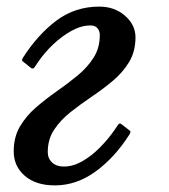

<svg xmlns="http://www.w3.org/2000/svg" viewBox="-20 -551 510 581"><path d="M124.5 -91Q124.5 -71.5 137.8 -59.2Q151 -47 173 -47Q201 -47 229 -63Q257 -79 282.5 -104.8Q308 -130.5 327.5 -159Q334.5 -169 338.2 -174.5Q342 -180 348.5 -174.5L364 -162.5Q370 -157.5 373.5 -155Q377 -152.5 371 -143Q327 -74 269.2 -32Q211.5 10 146 10Q88.5 10 55 -19Q21.5 -48 21.5 -93Q21.5 -136 40.2 -168Q59 -200 88.8 -225.8Q118.5 -251.5 151.8 -274.8Q185 -298 214.8 -322.5Q244.5 -347 263.2 -376.5Q282 -406 282 -445Q282 -457 275 -465.5Q268 -474 253.5 -474Q226 -474 196.5 -457.8Q167 -441.5 140.2 -416Q113.5 -390.5 94 -361.5Q87.5 -352 83.8 -346.5Q80 -341 73 -346L57.5 -358.5Q51.5 -363.5 48 -366Q44.5 -368.5 50.5 -378Q95 -447 151.2 -489Q207.5 -531 280.5 -531Q327 -531 358.5 -503.2Q390 -475.5 390 -438Q390 -395.5 370.8 -363.5Q351.5 -331.5 321.2 -306.2Q291 -281 257.2 -258.2Q223.5 -235.5 193.2 -211.5Q163 -187.5 143.8 -158.5Q124.5 -129.5 124.5 -91Z"/></svg>

Font: Besley
Style: Italic
Weight: 400
Italic angle: -13°
Designer: Owen Earl
Foundry: indestructible type*
Version: Version 4.000; ttfautohint (v1.8.4.7-5d5b)